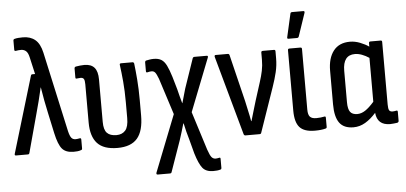

<svg xmlns="http://www.w3.org/2000/svg" viewBox="-56 -820 2395 1133"><g transform="rotate(-5 1141.0 -254.0)"><path d="M353 8Q307 8 285 -17.5Q263 -43 248 -112L222 -233Q213 -273 206.5 -308.5Q200 -344 193 -387H192Q182 -344 173 -308Q164 -272 153 -233L92 -8Q90 0 83 0H12Q2 0 6 -12L141 -462Q143 -469 150 -469H166L143 -570Q137 -597 125 -607.5Q113 -618 96 -618Q80 -618 65 -615Q56 -614 56 -622V-676Q56 -684 63 -686Q73 -689 86.5 -690Q100 -691 113 -691Q157 -691 185.5 -667.5Q214 -644 226 -590L330 -117Q337 -87 346 -76Q355 -65 371 -65Q380 -65 395 -68Q404 -70 404 -60V-8Q404 1 397 2Q387 6 375 7Q363 8 353 8Z M613 8Q531 8 493.5 -33Q456 -74 456 -156V-383Q456 -406 450.5 -414.5Q445 -423 432 -423Q426 -423 420 -422Q414 -421 408 -421Q401 -419 401 -429V-481Q401 -490 410 -492Q421 -494 434.5 -495.5Q448 -497 460 -497Q500 -497 519.5 -474.5Q539 -452 539 -404V-153Q539 -106 557.5 -87Q576 -68 613 -68Q647 -68 666 -89.5Q685 -111 685 -163V-256Q685 -324 680 -379.5Q675 -435 669 -478Q667 -488 677 -488H744Q752 -488 754 -480Q759 -440 763.5 -384Q768 -328 768 -262V-172Q768 -79 730.5 -35.5Q693 8 613 8Z M1164 193Q1121 193 1100.5 167.5Q1080 142 1061 79L1039 -4Q1032 -28 1025.5 -52.5Q1019 -77 1014 -102H1012Q1005 -77 997.5 -53Q990 -29 982 -4L918 178Q916 185 908 185H836Q825 185 829 173L961 -162L892 -377Q881 -406 873 -415.5Q865 -425 852 -425Q842 -425 826 -421Q819 -420 819 -429V-481Q819 -488 825 -491Q835 -493 846.5 -495Q858 -497 871 -497Q899 -497 916.5 -486Q934 -475 946.5 -449.5Q959 -424 972 -382L994 -306Q999 -285 1004.5 -264Q1010 -243 1016 -222H1017Q1023 -243 1029 -264Q1035 -285 1041 -306L1101 -481Q1104 -488 1112 -488H1184Q1194 -488 1190 -477L1067 -164L1139 64Q1151 99 1160.5 110Q1170 121 1184 121Q1192 121 1206 118Q1213 116 1213 125V178Q1213 186 1207 188Q1197 191 1186.5 192Q1176 193 1164 193Z M1371 0Q1364 0 1361 -8L1231 -477Q1229 -488 1237 -488H1309Q1317 -488 1319 -480L1387 -201Q1393 -171 1400 -141Q1407 -111 1412 -81H1414Q1422 -111 1431.5 -140.5Q1441 -170 1449 -199L1483 -306Q1494 -340 1500.5 -371Q1507 -402 1507 -437V-479Q1507 -488 1517 -488H1583Q1591 -488 1591 -479V-438Q1591 -396 1581.5 -356Q1572 -316 1556 -270L1465 -7Q1463 0 1455 0Z M1782 8Q1719 8 1692 -22Q1665 -52 1665 -121V-479Q1665 -488 1674 -488H1739Q1748 -488 1748 -479V-120Q1748 -89 1759.5 -77Q1771 -65 1797 -65Q1811 -65 1822.5 -66.5Q1834 -68 1845 -70Q1853 -72 1853 -62V-8Q1853 -1 1846 1Q1821 8 1782 8ZM1674 -546Q1665 -546 1667 -555L1698 -692Q1699 -701 1709 -701H1775Q1785 -701 1781 -689L1735 -553Q1732 -546 1724 -546Z M2011 8Q1954 8 1928 -27.5Q1902 -63 1902 -137V-336Q1902 -411 1935.5 -454Q1969 -497 2033 -497Q2063 -497 2093.5 -485Q2124 -473 2145 -458V-479Q2145 -488 2154 -488H2215Q2223 -488 2223 -479V-108Q2223 -83 2228.5 -74Q2234 -65 2249 -65Q2255 -65 2260.5 -66Q2266 -67 2272 -68Q2279 -69 2279 -60V-7Q2279 1 2270 4Q2261 5 2249 6.5Q2237 8 2228 8Q2152 8 2145 -66Q2114 -31 2081 -11.5Q2048 8 2011 8ZM1985 -143Q1985 -102 1998 -85Q2011 -68 2040 -68Q2064 -68 2087.5 -83.5Q2111 -99 2140 -132V-392Q2119 -406 2097.5 -414Q2076 -422 2056 -422Q1985 -422 1985 -329Z"/></g></svg>

Font: Sofia Sans Condensed Medium
Style: Regular
Weight: 500
Designer: Botio Nikoltchev, Ani Petrova
Foundry: lettersoup
Version: Version 4.101; ttfautohint (v1.8.4.7-5d5b)